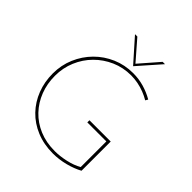

<svg xmlns="http://www.w3.org/2000/svg" viewBox="-239 -1048 1213 1213"><g transform="rotate(45 367.5 -442.0)"><path d="M637 -43Q617 -32 592.5 -22.5Q568 -13 540.5 -6Q513 1 485.5 4.5Q458 8 432 8Q351 8 284.5 -19.5Q218 -47 171 -96Q124 -145 99 -210Q74 -275 74 -349Q74 -424 102 -489.5Q130 -555 179 -604.5Q228 -654 293 -682Q358 -710 432 -710Q483 -710 529.5 -696.5Q576 -683 617 -659L607 -642Q582 -657 553.5 -668Q525 -679 494.5 -685Q464 -691 433 -691Q362 -691 300.5 -664Q239 -637 192.5 -590Q146 -543 120 -481Q94 -419 94 -349Q94 -278 117.5 -217Q141 -156 185 -109.5Q229 -63 291 -37Q353 -11 430 -11Q475 -11 527 -22.5Q579 -34 617 -56V-285H447V-304H637ZM287 -892 406 -755 393 -754 513 -892H534L401 -741H400L266 -892Z"/></g></svg>

Font: Josefin Sans Thin Thin
Style: Regular
Weight: 250
Version: Version 2.001